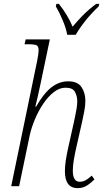

<svg xmlns="http://www.w3.org/2000/svg" viewBox="-20 -964 535 994"><path d="M382 10Q316 10 316 -78Q316 -103 320.5 -133Q325 -163 333 -199L362 -329Q364 -340 368.5 -360Q373 -380 376.5 -401.5Q380 -423 380 -440Q380 -465 368.5 -487.5Q357 -510 319 -510Q288 -510 258.5 -487Q229 -464 204 -427Q179 -390 161 -347Q143 -304 134 -264L79 0H38L172 -647Q176 -666 178 -681.5Q180 -697 180 -703Q180 -724 169.5 -729.5Q159 -735 123 -735H107L113 -760H238L190 -531Q184 -500 176.5 -469Q169 -438 163 -412H167Q207 -482 247 -512.5Q287 -543 333 -543Q382 -543 402 -513Q422 -483 422 -442Q422 -416 416 -386.5Q410 -357 405 -333L374 -196Q367 -165 362 -135Q357 -105 357 -80Q357 -23 393 -23Q409 -23 423.5 -31Q438 -39 455 -55L469 -35Q449 -15 428.5 -2.5Q408 10 382 10ZM328 -784Q322 -818 304.5 -859.5Q287 -901 269 -931L272 -944H285Q330 -887 356 -826Q379 -854 409 -884.5Q439 -915 478 -944H494L491 -931Q453 -895 423 -857.5Q393 -820 372 -784Z"/></svg>

Font: Noto Serif SemiCondensed ExtraLight
Style: Italic
Weight: 200
Width: 4
Italic angle: -12°
Designer: Monotype Design Team
Foundry: Monotype Imaging Inc.
Version: Version 2.013